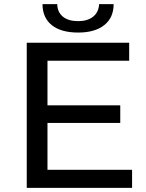

<svg xmlns="http://www.w3.org/2000/svg" viewBox="-20 -906 705 926"><path d="M109 0V-700H603V-613H209V-398H560V-313H209V-87H617V0ZM357 -749Q274 -749 229.5 -785Q185 -821 185 -886H256Q257 -847 283.5 -825.5Q310 -804 357 -804Q402 -804 429 -825.5Q456 -847 458 -886H528Q528 -821 483 -785Q438 -749 357 -749Z"/></svg>

Font: Montserrat Medium
Style: Regular
Weight: 500
Designer: Julieta Ulanovsky
Foundry: Julieta Ulanovsky
Version: Version 9.000; ttfautohint (v1.8.4.7-5d5b)